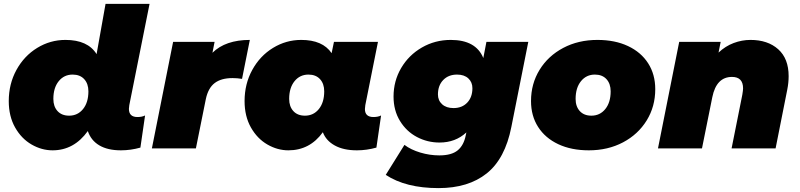

<svg xmlns="http://www.w3.org/2000/svg" viewBox="-20 -762 4106 986"><path d="M642 -203Q642 -161 686 -161Q709 -161 725 -169L701 -4Q651 10 601 10Q533 10 490 -15.5Q447 -41 431 -89Q360 10 250 10Q194 10 142 -20Q90 -50 57.5 -107.5Q25 -165 25 -243Q25 -331 64.5 -403Q104 -475 171 -516Q238 -557 316 -557Q431 -557 476 -484L522 -742H748L644 -222Q642 -208 642 -203ZM434 -293Q434 -332 412.5 -355.5Q391 -379 353 -379Q309 -379 281.5 -345Q254 -311 254 -254Q254 -215 275.5 -191.5Q297 -168 335 -168Q379 -168 406.5 -202Q434 -236 434 -293Z M1263 -557 1223 -357Q1198 -361 1174 -361Q1116 -361 1082.5 -335.5Q1049 -310 1037 -253L986 0H760L869 -547H1082L1071 -491Q1138 -557 1263 -557Z M1937 -169 1913 -4Q1863 10 1813 10Q1744 10 1699 -15Q1654 -40 1638 -83Q1571 10 1461 10Q1405 10 1353 -20Q1301 -50 1268.5 -107.5Q1236 -165 1236 -243Q1236 -331 1275.5 -403Q1315 -475 1382 -516Q1449 -557 1527 -557Q1637 -557 1683 -489L1695 -547H1921L1856 -222Q1854 -206 1854 -202Q1854 -161 1898 -161Q1921 -161 1937 -169ZM1645 -293Q1645 -332 1623.5 -355.5Q1602 -379 1564 -379Q1520 -379 1492.5 -345Q1465 -311 1465 -254Q1465 -215 1486.5 -191.5Q1508 -168 1546 -168Q1590 -168 1617.5 -202Q1645 -236 1645 -293Z M2693 -547 2606 -110Q2574 53 2479.5 128.5Q2385 204 2232 204Q2064 204 1961 136L2057 -18Q2090 7 2138.5 21.5Q2187 36 2236 36Q2299 36 2330.5 10Q2362 -16 2372 -68L2375 -82Q2319 -30 2237 -30Q2175 -30 2121 -58.5Q2067 -87 2034 -141Q2001 -195 2001 -266Q2001 -346 2040 -412.5Q2079 -479 2146.5 -518Q2214 -557 2295 -557Q2424 -557 2462 -464L2478 -547ZM2309 -207Q2353 -207 2379.5 -235Q2406 -263 2406 -309Q2406 -340 2385 -359.5Q2364 -379 2327 -379Q2283 -379 2256 -351Q2229 -323 2229 -277Q2229 -246 2250.5 -226.5Q2272 -207 2309 -207Z M2707 -243Q2707 -332 2751 -403.5Q2795 -475 2872.5 -516Q2950 -557 3048 -557Q3138 -557 3205 -525.5Q3272 -494 3308.5 -437Q3345 -380 3345 -304Q3345 -215 3301 -143.5Q3257 -72 3179.5 -31Q3102 10 3004 10Q2914 10 2847 -21.5Q2780 -53 2743.5 -110Q2707 -167 2707 -243ZM3116 -293Q3116 -332 3094.5 -355.5Q3073 -379 3035 -379Q2991 -379 2963.5 -345Q2936 -311 2936 -254Q2936 -215 2957.5 -191.5Q2979 -168 3017 -168Q3061 -168 3088.5 -202Q3116 -236 3116 -293Z M4030 -371Q4030 -337 4023 -302L3963 0H3737L3792 -275Q3796 -299 3796 -308Q3796 -367 3739 -367Q3659 -367 3638 -263L3585 0H3359L3468 -547H3681L3670 -492Q3705 -525 3747.5 -541Q3790 -557 3834 -557Q3923 -557 3976.5 -509Q4030 -461 4030 -371Z"/></svg>

Font: Montserrat Alternates Black
Style: Italic
Weight: 900
Italic angle: -11.3°
Designer: Julieta Ulanovsky
Foundry: Julieta Ulanovsky
Version: Version 7.200